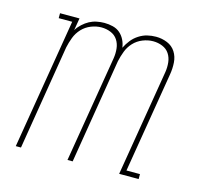

<svg xmlns="http://www.w3.org/2000/svg" viewBox="-83 -621 765 714"><g transform="rotate(15 300.0 -264.0)"><path d="M35 0 118 -501H66V-520H141L133 -473Q141 -486 153 -497Q165 -508 178 -515Q191 -522 206 -525Q221 -528 235 -528Q252 -528 268 -524Q284 -520 295.5 -510Q307 -500 314 -486Q321 -472 323 -456Q331 -472 342 -486Q353 -500 368.5 -510Q384 -520 400.5 -524Q417 -528 434 -528Q457 -528 477.5 -519.5Q498 -511 509.5 -493Q521 -475 522.5 -452Q524 -429 520 -406L456 -19H508V0H433L501 -410Q504 -429 502 -447.5Q500 -466 490.5 -480.5Q481 -495 464 -502Q447 -509 428 -509Q408 -509 388 -501Q368 -493 353.5 -477.5Q339 -462 331.5 -442Q324 -422 320 -403L254 0H234L302 -410Q305 -429 303 -447.5Q301 -466 291.5 -480.5Q282 -495 265 -502Q248 -509 229 -509Q209 -509 189 -501Q169 -493 154.5 -477.5Q140 -462 132.5 -442Q125 -422 121 -403L55 0Z"/></g></svg>

Font: Iosevka HT Thin Extended
Style: Italic
Weight: 100
Width: 7
Italic angle: -9°
Monospace: yes
Designer: Belleve Invis
Foundry: Belleve Invis
Version: Version 32.3.0; ttfautohint (v1.8.4)